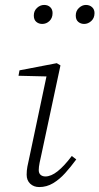

<svg xmlns="http://www.w3.org/2000/svg" viewBox="-20 -745 403 778"><path d="M151 -648Q137 -648 127 -656.5Q117 -665 117 -682Q117 -701 130 -713Q143 -725 159 -725Q174 -725 183.5 -716Q193 -707 193 -692Q193 -672 180.5 -660Q168 -648 151 -648ZM321 -648Q307 -648 297 -656.5Q287 -665 287 -682Q287 -701 300 -713Q313 -725 328 -725Q343 -725 353 -716Q363 -707 363 -692Q363 -672 350 -660Q337 -648 321 -648ZM88 -37Q88 -54 91 -70Q94 -86 100 -112L171 -448L181 -435L55 -438L59 -460L210 -489L225 -480L148 -120Q144 -103 140.5 -85.5Q137 -68 137 -56Q137 -43 144.5 -36.5Q152 -30 164 -30Q187 -30 213.5 -51Q240 -72 271 -113L289 -99Q267 -69 244 -43.5Q221 -18 195 -2.5Q169 13 139 13Q117 13 102.5 -0.5Q88 -14 88 -37Z"/></svg>

Font: Source Serif 4 18pt Light
Style: Italic
Weight: 300
Italic angle: -12°
Designer: Frank Grießhammer
Foundry: Adobe Systems Incorporated
Version: Version 4.004;hotconv 1.0.116;makeotfexe 2.5.65601